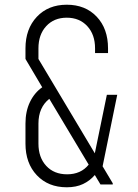

<svg xmlns="http://www.w3.org/2000/svg" viewBox="-20 -782 584 814"><path d="M263 12Q184.5 12 136.2 -39Q88 -90 88 -173V-258Q88 -310 107 -349.5Q126 -389 159 -412L88 -532V-577Q88 -659.5 136.2 -710.8Q184.5 -762 263 -762Q342 -762 390 -711.2Q438 -660.5 438 -577V-557H383V-577Q383 -635.5 350 -671.2Q317 -707 263 -707Q209 -707 176 -671.2Q143 -635.5 143 -577V-532L382 -132L433 -380H477L415 -77L458 -5V0H406L382 -40Q361 -15.5 332 -1.8Q303 12 263 12ZM264.5 -43Q323 -43 356 -84L189 -363Q143 -326.5 143 -258V-173Q143 -114.5 176 -78.8Q209 -43 264.5 -43Z"/></svg>

Font: Mohave Light Light
Style: Regular
Weight: 300
Version: Version 2.003